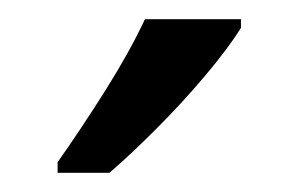

<svg xmlns="http://www.w3.org/2000/svg" viewBox="-20 -786 311 200"><path d="M231 -757Q218 -736 194 -707.5Q170 -679 142.5 -651.5Q115 -624 94 -606H40V-617Q66 -654 90.5 -693Q115 -732 131 -766H231Z"/></svg>

Font: Noto Sans Lao Condensed
Style: Regular
Weight: 400
Width: 3
Designer: Monotype Design Team
Foundry: Monotype Imaging Inc.
Version: Version 2.003; ttfautohint (v1.8.4.7-5d5b)